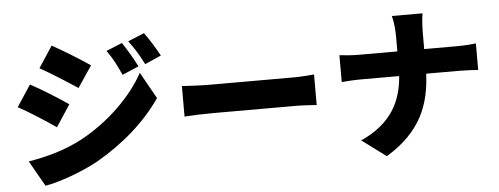

<svg xmlns="http://www.w3.org/2000/svg" viewBox="-55 -980 3110 1197"><g transform="rotate(-5 1500.0 -381.0)"><path d="M737 -780 637 -739C676 -684 692 -651 724 -582L827 -626C805 -671 767 -735 737 -780ZM879 -829 777 -787C816 -734 835 -705 870 -636L972 -681C948 -724 912 -786 879 -829ZM299 -802 211 -668C281 -629 383 -564 443 -524L533 -658C476 -697 369 -764 299 -802ZM94 -95 185 65C271 51 418 -1 520 -58C686 -153 829 -278 925 -419L832 -585C753 -441 609 -300 437 -205C324 -144 207 -114 94 -95ZM143 -572 55 -438C126 -400 227 -334 288 -292L377 -428C321 -467 215 -534 143 -572Z M1086 -480V-289C1127 -292 1202 -295 1259 -295C1401 -295 1691 -295 1790 -295C1831 -295 1887 -290 1913 -289V-480C1884 -478 1835 -473 1790 -473C1692 -473 1402 -473 1259 -473C1210 -473 1126 -477 1086 -480Z M2081 -586V-418C2118 -421 2160 -424 2207 -424H2441C2429 -272 2368 -134 2170 -45L2321 67C2542 -67 2601 -233 2610 -424H2812C2857 -424 2911 -421 2935 -419V-585C2911 -582 2866 -578 2813 -578H2611V-673C2611 -705 2613 -763 2620 -801H2428C2439 -763 2443 -709 2443 -674V-578H2203C2160 -578 2117 -582 2081 -586Z"/></g></svg>

Font: Noto Sans HK Black
Style: Regular
Weight: 900
Designer: Ryoko NISHIZUKA 西塚涼子 (kana, bopomofo & ideographs); Paul D. Hunt (Latin, Greek & Cyrillic); Sandoll Communications 산돌커뮤니
Foundry: Adobe
Version: Version 2.004;hotconv 1.0.118;makeotfexe 2.5.65603